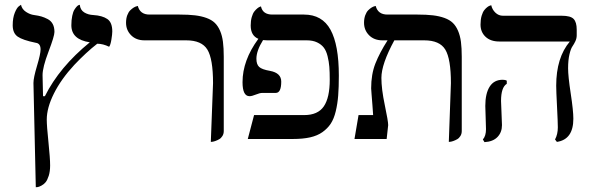

<svg xmlns="http://www.w3.org/2000/svg" viewBox="-20 -582 2477 804"><path d="M175.8 -81.1Q175.8 -54.7 182.9 13.2Q189.9 81.1 189.9 110.8Q189.9 135.7 184.1 154.1Q178.2 172.4 170.9 181.2Q163.6 189.9 153.8 195.1Q144 200.2 138.9 201.2Q133.8 202.1 129.9 202.1L120.1 -232.9V-234.9Q120.1 -256.3 135 -306.2Q149.9 -356 149.9 -375Q149.9 -400.4 129.9 -402.8Q74.7 -414.1 54 -428.7Q33.2 -443.4 33.2 -476.1Q33.2 -507.3 42 -528.8Q50.8 -550.3 59.6 -556.2L67.9 -562Q71.8 -543.5 88.9 -532.2Q106 -521 123 -519Q141.1 -516.6 153.6 -512.9Q166 -509.3 179.9 -502Q193.8 -494.6 200.9 -481.2Q208 -467.8 208 -448.2Q208 -430.7 183.1 -365.5Q158.2 -300.3 158.2 -267.1L160.2 -179.2H168Q229 -301.3 356 -404.8Q278.8 -416.5 278.8 -476.1Q278.8 -498.5 282.5 -515.6Q286.1 -532.7 291.3 -541Q296.4 -549.3 301.5 -554.7Q306.6 -560.1 310.5 -561L314 -562Q316.4 -540 332.8 -530Q349.1 -520 371.1 -519Q408.7 -516.6 429.4 -502.4Q450.2 -488.3 450.2 -450.2Q450.2 -439 446.5 -416.3Q442.9 -393.6 437 -386.2Q411.1 -398.9 387.2 -398.9Q340.3 -362.3 291 -310.1Q235.8 -250.5 205.8 -190.4Q175.8 -130.4 175.8 -81.1Z M862.8 12.2 872.1 -233.9Q872.1 -335.4 848.4 -374.3Q824.7 -413.1 759.8 -413.1H585Q550.3 -413.1 529.1 -434.3Q507.8 -455.6 507.8 -486.8Q507.8 -504.4 512.9 -518.1Q518.1 -531.7 525.4 -538.8Q532.7 -545.9 539.8 -550.3Q546.9 -554.7 552.2 -555.7L557.1 -557.1Q566.4 -521 606 -521H731.9Q769.5 -521 796.4 -517.8Q823.2 -514.6 844.7 -506.8Q866.2 -499 879.4 -486.3Q892.6 -473.6 901.4 -453.4Q910.2 -433.1 913.6 -407Q917 -380.9 917 -344.2V-33.2Q917 -21.5 911.4 -12.5Q905.8 -3.4 897.9 1Q890.1 5.4 882.1 8.3Q874 11.2 868.7 11.7Z M1360.8 -248Q1360.8 -279.8 1359.1 -301.8Q1357.4 -323.7 1351.8 -346.4Q1346.2 -369.1 1335.9 -382.6Q1325.7 -396 1307.9 -404.5Q1290 -413.1 1264.6 -413.1H1098.6Q1092.3 -413.1 1081.5 -414.1Q1053.7 -369.6 1053.7 -335.9Q1053.7 -312.5 1065.2 -301.8Q1076.7 -291 1110.8 -285.2Q1157.7 -276.4 1157.7 -240.2Q1157.7 -192.9 1134.8 -192.9H1078.6Q1067.9 -192.9 1051.3 -186Q1034.7 -179.2 1024.9 -179.2Q995.6 -179.2 995.6 -237.8Q995.6 -329.1 1061.5 -418.9L1062 -419.4Q1029.8 -432.6 1029.8 -475.1Q1029.8 -495.1 1034.2 -510.5Q1038.6 -525.9 1044.9 -533.9Q1051.3 -542 1057.6 -547.1Q1064 -552.2 1068.4 -553.7L1072.8 -555.2Q1080.1 -521 1120.6 -521H1252.9Q1329.1 -521 1364 -457.5Q1398.9 -394 1398.9 -265.1Q1398.9 -216.8 1396.2 -182.4Q1393.6 -147.9 1386 -116.2Q1378.4 -84.5 1365 -64.2Q1351.6 -43.9 1330.3 -28.8Q1309.1 -13.7 1278.6 -6.8Q1248 0 1206.5 0H1017.6L1043.9 -100.1H1253.9Q1311 -100.1 1335.9 -136.5Q1360.8 -172.9 1360.8 -248Z M1859.4 12.2 1868.2 -233.9Q1868.2 -335.4 1844.7 -374.3Q1821.3 -413.1 1756.3 -413.1H1631.3Q1577.1 -313.5 1577.1 -255.9Q1577.1 -209.5 1591.3 -142.1Q1605.5 -74.7 1605.5 -58.1L1599.1 0H1464.4L1481.4 -100.1H1542.5Q1541.5 -114.7 1539.6 -141.1Q1537.6 -167.5 1535.9 -187.7Q1534.2 -208 1534.2 -211.9Q1534.2 -271 1552 -316.2Q1569.8 -361.3 1603 -413.1H1581.5Q1546.9 -413.1 1525.6 -434.3Q1504.4 -455.6 1504.4 -486.8Q1504.4 -504.4 1509.5 -518.1Q1514.6 -531.7 1521.7 -538.8Q1528.8 -545.9 1535.9 -550.3Q1543 -554.7 1547.9 -555.7L1553.2 -557.1Q1562.5 -521 1602.5 -521H1728.5Q1766.1 -521 1793 -517.8Q1819.8 -514.6 1841.3 -506.8Q1862.8 -499 1876 -486.3Q1889.2 -473.6 1897.9 -453.4Q1906.7 -433.1 1910.2 -407Q1913.6 -380.9 1913.6 -344.2V-33.2Q1913.6 -21.5 1908 -12.5Q1902.3 -3.4 1894.5 1Q1886.7 5.4 1878.7 8.3Q1870.6 11.2 1865.2 11.7Z M2078.1 -159.2Q2078.1 -149.4 2080.1 -108.4Q2082 -67.4 2082 -58.1Q2082 -27.8 2063.2 -8.3Q2044.4 11.2 2008.8 13.2L2002 2Q2015.1 -12.7 2015.1 -41Q2015.1 -49.8 2013.7 -89.1Q2012.2 -128.4 2012.2 -138.2Q2012.2 -190.4 2030.5 -219.2Q2048.8 -248 2085 -248Q2095.7 -248 2102.1 -244.1V-231Q2078.1 -216.3 2078.1 -159.2ZM2358.9 -295.9Q2358.9 -262.7 2369.9 -190.4Q2380.9 -118.2 2380.9 -85Q2380.9 2 2312 12.2L2304.2 2Q2315.9 -19.5 2315.9 -48.8Q2315.9 -69.8 2312.5 -136Q2309.1 -202.1 2309.1 -223.1Q2309.1 -340.8 2366.2 -408.2H2070.8Q2034.2 -408.2 2013.2 -428Q1992.2 -447.8 1992.2 -479Q1992.2 -500 1996.8 -515.9Q2001.5 -531.7 2008.1 -539.8Q2014.6 -547.9 2021.2 -552.7Q2027.8 -557.6 2032.2 -558.6L2037.1 -560.1Q2041 -542 2054.4 -529.1Q2067.9 -516.1 2085.9 -516.1H2332Q2369.6 -516.1 2382.3 -502.4Q2395 -488.8 2395 -458V-434.1Q2395 -421.4 2389.4 -409.4Q2383.8 -397.5 2377 -387.7Q2370.1 -377.9 2364.5 -354Q2358.9 -330.1 2358.9 -295.9Z"/></svg>

Font: Linux Libertine G
Style: Regular
Weight: 400
Designer: Philipp H. Poll
Foundry: Philipp H. Poll
Version: Version 4.7.5